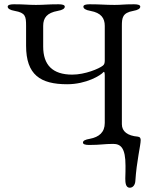

<svg xmlns="http://www.w3.org/2000/svg" viewBox="-20 -673 718 898"><path d="M16 -642C16 -633 26 -626 49 -622C99 -613 102 -597 102 -552V-459C102 -323 169 -279 294 -279C384 -279 452 -321 464 -336C465 -337 465 -337 466 -337C468 -337 470 -332 470 -320V-98C470 -54 443 -32 401 -24C378 -20 368 -15 368 -6C368 2 380 5 397 5C451 5 467 0 509 0C545 0 567 19 567 102C567 119 567 139 566 162C566 182 568 205 587 205C603 205 612 190 613 174C619 80 638 7 638 -18C638 -26 635 -33 624 -34C577 -38 550 -58 550 -92V-552C550 -590 553 -613 603 -622C626 -626 636 -633 636 -642C636 -650 624 -653 607 -653C553 -653 552 -650 516 -650C470 -650 453 -653 399 -653C382 -653 370 -650 370 -642C370 -633 380 -626 403 -622C453 -613 470 -588 470 -552V-390C470 -379 468 -371 461 -366C444 -352 378 -324 318 -324C225 -324 182 -370 182 -455V-552C182 -590 200 -613 250 -622C273 -626 283 -633 283 -642C283 -650 271 -653 254 -653C200 -653 189 -650 148 -650C108 -650 99 -653 45 -653C28 -653 16 -650 16 -642Z"/></svg>

Font: EB Garamond
Style: Regular
Weight: 400
Designer: Georg Duffner and Octavio Pardo
Foundry: Georg Duffner
Version: Version 1.000;PS 001.000;hotconv 1.0.88;makeotf.lib2.5.64775